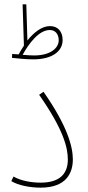

<svg xmlns="http://www.w3.org/2000/svg" viewBox="-20 -858 406 883"><path d="M133 -585C217 -585 268 -620 268 -674C268 -713 246 -738 210 -738C172 -738 136 -709 106 -672L101 -838H84L90 -648C81 -635 73 -621 66 -608C57 -608 47 -609 36 -610L35 -592C58 -589 104 -585 133 -585ZM209 -720C236 -720 250 -699 250 -673C250 -636 211 -603 137 -603C122 -603 104 -604 84 -606C113 -658 159 -720 209 -720ZM32 -25C65 -5 119 5 167 5C287 5 315 -65 315 -125C315 -183 290 -279 180 -436L160 -422C272 -262 292 -179 292 -124C292 -64 260 -18 167 -18C125 -18 77 -26 42 -46Z"/></svg>

Font: Noto Sans Arabic SemCond Thin
Style: Regular
Weight: 100
Width: 4
Designer: Monotype Design Team, Nadine Chahine, Nizar Qandah and Khaled Hosny
Foundry: Monotype Imaging Inc.
Version: Version 2.012